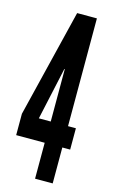

<svg xmlns="http://www.w3.org/2000/svg" viewBox="-115 -781 490 826"><g transform="rotate(15 130.0 -367.5)"><path d="M131 0H209.5V-160H244.5V-255H209.5V-735H121.5L4 -255V-160H131ZM79.5 -255 128.5 -479 130.5 -488.5H132.5V-255Z"/></g></svg>

Font: League Gothic SemiCondensed
Style: Regular
Weight: 400
Width: 4
Designer: The League of Moveable Type
Version: Version 1.600; ttfautohint (v1.8.3)